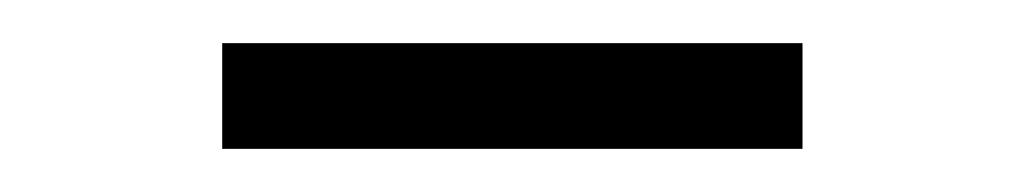

<svg xmlns="http://www.w3.org/2000/svg" viewBox="-20 -737 475 89"><path d="M83 -668V-717H352V-668Z"/></svg>

Font: Noto Serif SC ExtraLight
Style: Regular
Weight: 400
Version: Version 2.002-H1;hotconv 1.1.0;makeotfexe 2.6.0